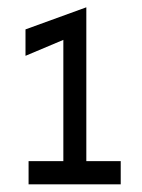

<svg xmlns="http://www.w3.org/2000/svg" viewBox="-20 -759 382 518"><path d="M150.9 -651.4 48.8 -608.4V-679.7L212.9 -739.3V-324.2H305.7V-261.7H57.1V-324.2H150.9Z"/></svg>

Font: Eligible
Style: Regular
Weight: 500
Version: Version 1.1